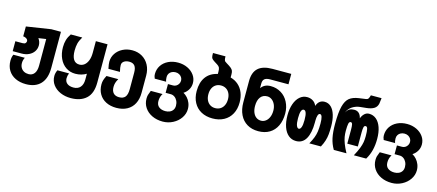

<svg xmlns="http://www.w3.org/2000/svg" viewBox="-64 -1496 5528 2430"><g transform="rotate(15 2700.0 -281.0)"><path d="M42 -31Q42 -81 58.5 -114H208.5Q190 -80 190 -41.5Q190 -6 205 20Q220 46 246.2 59.8Q272.5 73.5 306.5 73.5Q355 73.5 381.8 37.5Q408.5 1.5 408.5 -65V-413.5L309.5 -399Q339.5 -358.5 339.5 -311Q339.5 -266.5 315.8 -231Q292 -195.5 250 -175.5Q208 -155.5 155.5 -155.5H38.5V-285.5H133Q161 -285.5 171.2 -298.2Q181.5 -311 181.5 -325Q181.5 -339 170.8 -349.5Q160 -360 145 -365.5Q130 -371 118.5 -371V-500.5L439 -550H565V-76.5Q565 61.5 497.8 133.2Q430.5 205 306.5 205Q227.5 205 167.5 176Q107.5 147 74.8 93.8Q42 40.5 42 -31Z M628.5 10.5Q628.5 -28 648 -68H800Q785.5 -33.5 785.5 -1Q785.5 42 815.5 66.2Q845.5 90.5 899.5 90.5Q956.5 90.5 988 54.5Q1019.5 18.5 1019.5 -45V-122.5Q991 -104.5 954 -94.2Q917 -84 876.5 -84Q807.5 -84 753.5 -120Q699.5 -156 669.5 -221Q639.5 -286 639.5 -370Q639.5 -421.5 652.2 -464.8Q665 -508 694 -550H844.5Q814 -500.5 803.8 -460.2Q793.5 -420 793.5 -366Q793.5 -289.5 819.2 -249.5Q845 -209.5 896.5 -209.5Q932 -209.5 960.5 -231.5Q989 -253.5 1005.8 -296Q1022.5 -338.5 1022.5 -397V-550H1175.5V-49Q1175.5 94 1102 161.2Q1028.5 228.5 899.5 228.5Q825.5 228.5 763.8 201.8Q702 175 665.2 125.5Q628.5 76 628.5 10.5Z M1232 -41Q1232 -71 1240 -97.2Q1248 -123.5 1266.5 -159H1421Q1402 -125.5 1395 -101Q1388 -76.5 1388 -49Q1388 3.5 1414 31.5Q1440 59.5 1489 59.5Q1543.5 59.5 1568.8 27.5Q1594 -4.5 1594 -75.5V-290.5Q1594 -351.5 1571 -380Q1548 -408.5 1500 -408.5Q1458 -408.5 1431.2 -390Q1404.5 -371.5 1404.5 -340Q1404.5 -321 1407.2 -304.2Q1410 -287.5 1417.5 -253H1266.5Q1259.5 -288.5 1256.8 -307Q1254 -325.5 1254 -342.5Q1254 -402.5 1286.5 -451.8Q1319 -501 1375.2 -529.5Q1431.5 -558 1500 -558Q1573.5 -558 1630.2 -524.5Q1687 -491 1718.8 -430.8Q1750.5 -370.5 1750.5 -293.5V-68Q1750.5 14.5 1719.2 74.5Q1688 134.5 1629 166.5Q1570 198.5 1489 198.5Q1411.5 198.5 1353.2 169Q1295 139.5 1263.5 85.2Q1232 31 1232 -41Z M1829.5 -14Q1829.5 -42 1835 -62.2Q1840.5 -82.5 1857 -122H2011Q1983 -78 1983 -24Q1983 27.5 2015.5 52.8Q2048 78 2100 78Q2130.5 78 2156.2 67Q2182 56 2197.8 33.2Q2213.5 10.5 2213.5 -23Q2213.5 -58 2199.5 -86.5Q2185.5 -115 2162.2 -131Q2139 -147 2112.5 -147H2044.5V-261.5H2112.5Q2133.5 -261.5 2152.2 -272.8Q2171 -284 2182.2 -303.5Q2193.5 -323 2193.5 -346Q2193.5 -369 2181.5 -388.5Q2169.5 -408 2148.2 -419.5Q2127 -431 2100.5 -431Q2073.5 -431 2051.5 -420.2Q2029.5 -409.5 2017 -389.8Q2004.5 -370 2004.5 -344.5Q2004.5 -333 2006.5 -316Q2008.5 -299 2014.5 -284.5H1865Q1856 -309 1853.8 -317.2Q1851.5 -325.5 1851.5 -343Q1851.5 -405 1883.5 -453.8Q1915.5 -502.5 1972.2 -530Q2029 -557.5 2100.5 -557.5Q2168.5 -557.5 2224.8 -530.8Q2281 -504 2313.8 -457.5Q2346.5 -411 2346.5 -354.5Q2346.5 -305.5 2322.2 -266.2Q2298 -227 2262.5 -206Q2291.5 -190.5 2316 -163.2Q2340.5 -136 2355.2 -99.5Q2370 -63 2370 -21Q2370 41.5 2333 95.8Q2296 150 2234 182.2Q2172 214.5 2100.5 214.5Q2023 214.5 1961.2 185.2Q1899.5 156 1864.5 103.8Q1829.5 51.5 1829.5 -14Z M2418 -271Q2418 -385 2469.8 -456Q2521.5 -527 2621 -548.5V-578.5Q2621 -613 2612.8 -630.8Q2604.5 -648.5 2581.5 -662.5Q2533.5 -692 2517.8 -704.8Q2502 -717.5 2497.5 -733.5Q2493 -749.5 2493 -789H2657Q2657 -759 2661.2 -744.5Q2665.5 -730 2671.5 -724.8Q2677.5 -719.5 2694 -709.5Q2736 -684.5 2755.2 -668.5Q2774.5 -652.5 2781.8 -635.2Q2789 -618 2789 -589V-547.5Q2849 -531.5 2892.2 -493.2Q2935.5 -455 2958.2 -398.2Q2981 -341.5 2981 -271Q2981 -185 2946.5 -120.8Q2912 -56.5 2848.2 -21.8Q2784.5 13 2699 13Q2614 13 2550.5 -21.8Q2487 -56.5 2452.5 -120.8Q2418 -185 2418 -271ZM2828 -271Q2828 -315 2812 -348.5Q2796 -382 2766.8 -400.2Q2737.5 -418.5 2699 -418.5Q2661 -418.5 2632 -400.2Q2603 -382 2587.2 -348.5Q2571.5 -315 2571.5 -271Q2571.5 -226.5 2587.2 -192.8Q2603 -159 2632 -140.5Q2661 -122 2699 -122Q2737.5 -122 2766.8 -140.5Q2796 -159 2812 -192.8Q2828 -226.5 2828 -271Z M3025.5 -285.5V-564.5Q3025.5 -679.5 3087 -734.8Q3148.5 -790 3273 -790H3518.5V-653.5H3278Q3229 -653.5 3206.2 -634.5Q3183.5 -615.5 3183.5 -575V-512.5Q3225.5 -573.5 3308 -573.5Q3348 -573.5 3380.8 -564.5Q3413.5 -555.5 3445.5 -536.5Q3505.5 -500.5 3540 -433.2Q3574.5 -366 3574.5 -285.5Q3574.5 -192 3541.5 -123.2Q3508.5 -54.5 3446.8 -17.8Q3385 19 3300 19Q3216 19 3154 -18Q3092 -55 3058.8 -123.8Q3025.5 -192.5 3025.5 -285.5ZM3420 -280.5Q3420 -325 3404 -360.8Q3388 -396.5 3360.2 -416.8Q3332.5 -437 3300 -437Q3243 -437 3211.8 -395.8Q3180.5 -354.5 3180.5 -280.5Q3180.5 -232 3195.2 -195.2Q3210 -158.5 3237.2 -138.5Q3264.5 -118.5 3300 -118.5Q3333.5 -118.5 3361 -138.8Q3388.5 -159 3404.2 -195.8Q3420 -232.5 3420 -280.5Z M3607.5 -272.5Q3607.5 -356 3630.2 -421Q3653 -486 3694.5 -522.2Q3736 -558.5 3790 -558.5Q3833.5 -558.5 3867 -537.2Q3900.5 -516 3915.5 -477Q3943.5 -558.5 4019.5 -558.5Q4069 -558.5 4104.8 -524.2Q4140.5 -490 4159.5 -426.5Q4178.5 -363 4178.5 -277.5Q4178.5 -217.5 4174.2 -174.8Q4170 -132 4157 -89.8Q4144 -47.5 4118.5 0H3967Q3996.5 -54 4011.2 -92.5Q4026 -131 4032.2 -173.2Q4038.5 -215.5 4038.5 -277.5Q4038.5 -393.5 4002 -393.5Q3984.5 -393.5 3975.5 -367.2Q3966.5 -341 3966.5 -296V-272.5Q3966.5 -136 3923.5 -60.2Q3880.5 15.5 3795 15.5Q3737.5 15.5 3695.2 -19.8Q3653 -55 3630.2 -120Q3607.5 -185 3607.5 -272.5ZM3832 -271Q3832 -393 3789 -393Q3746 -393 3746 -271Q3746 -205.5 3758.2 -174.8Q3770.5 -144 3789.5 -144Q3808.5 -144 3820.2 -174.2Q3832 -204.5 3832 -271Z M4217.5 -322.5Q4217.5 -472.5 4238.5 -553.5Q4259.5 -634.5 4303.2 -669.2Q4347 -704 4425.5 -715L4515.5 -727.5Q4535.5 -730.5 4544.5 -743.8Q4553.5 -757 4562 -789H4702Q4695.5 -728.5 4692.5 -715Q4683 -670.5 4647 -648.2Q4611 -626 4549 -619.5L4469.5 -611.5Q4414 -605.5 4368.5 -576.5Q4323 -547.5 4300 -492.5Q4322 -531 4347 -544.5Q4372 -558 4407.5 -558Q4482.5 -558 4502 -471.5Q4516.5 -510.5 4542.2 -534.2Q4568 -558 4602 -558Q4656 -558 4696.8 -524Q4737.5 -490 4759.8 -426Q4782 -362 4782 -275Q4782 -196 4765.5 -128.8Q4749 -61.5 4712 0H4550Q4585 -64 4603 -110.5Q4621 -157 4627 -193.2Q4633 -229.5 4633 -271.5Q4633 -336.5 4626.2 -366Q4619.5 -395.5 4600 -395.5Q4581 -395.5 4575.5 -372.5Q4570 -349.5 4570 -307V-120.5H4432V-307Q4432 -348 4427 -371.8Q4422 -395.5 4403.5 -395.5Q4384.5 -395.5 4378 -366Q4371.5 -336.5 4371.5 -272Q4371.5 -231.5 4377.8 -194.5Q4384 -157.5 4401.8 -110Q4419.5 -62.5 4453.5 0H4287.5Q4248.5 -66.5 4233 -140.5Q4217.5 -214.5 4217.5 -322.5Z M4829.5 -14Q4829.5 -42 4835 -62.2Q4840.5 -82.5 4857 -122H5011Q4983 -78 4983 -24Q4983 27.5 5015.5 52.8Q5048 78 5100 78Q5130.5 78 5156.2 67Q5182 56 5197.8 33.2Q5213.5 10.5 5213.5 -23Q5213.5 -58 5199.5 -86.5Q5185.5 -115 5162.2 -131Q5139 -147 5112.5 -147H5044.5V-261.5H5112.5Q5133.5 -261.5 5152.2 -272.8Q5171 -284 5182.2 -303.5Q5193.5 -323 5193.5 -346Q5193.5 -369 5181.5 -388.5Q5169.5 -408 5148.2 -419.5Q5127 -431 5100.5 -431Q5073.5 -431 5051.5 -420.2Q5029.5 -409.5 5017 -389.8Q5004.5 -370 5004.5 -344.5Q5004.5 -333 5006.5 -316Q5008.5 -299 5014.5 -284.5H4865Q4856 -309 4853.8 -317.2Q4851.5 -325.5 4851.5 -343Q4851.5 -405 4883.5 -453.8Q4915.5 -502.5 4972.2 -530Q5029 -557.5 5100.5 -557.5Q5168.5 -557.5 5224.8 -530.8Q5281 -504 5313.8 -457.5Q5346.5 -411 5346.5 -354.5Q5346.5 -305.5 5322.2 -266.2Q5298 -227 5262.5 -206Q5291.5 -190.5 5316 -163.2Q5340.5 -136 5355.2 -99.5Q5370 -63 5370 -21Q5370 41.5 5333 95.8Q5296 150 5234 182.2Q5172 214.5 5100.5 214.5Q5023 214.5 4961.2 185.2Q4899.5 156 4864.5 103.8Q4829.5 51.5 4829.5 -14Z"/></g></svg>

Font: JuliaMono Black
Style: Regular
Weight: 900
Monospace: yes
Designer: cormullion
Foundry: corm
Version: Version 0.054; ttfautohint (v1.8.4)